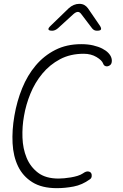

<svg xmlns="http://www.w3.org/2000/svg" viewBox="-20 -970 640 1000"><path d="M55 -367Q68 -443 95.5 -510.5Q123 -578 166 -629Q209 -680 268 -710Q327 -740 403 -740Q438 -740 465.5 -733.5Q493 -727 512.5 -717Q532 -707 544 -694.5Q556 -682 560 -669Q564 -657 561.5 -644.5Q559 -632 547 -627Q539 -623 530 -625.5Q521 -628 517 -639Q511 -656 482.5 -673Q454 -690 416 -690Q346 -690 292.5 -661.5Q239 -633 200.5 -586.5Q162 -540 138.5 -482.5Q115 -425 105 -366Q95 -311 97 -253.5Q99 -196 118.5 -148.5Q138 -101 178 -70.5Q218 -40 285 -40Q297 -40 314 -41.5Q331 -43 349 -46Q367 -49 383.5 -54Q400 -59 412 -67Q427 -78 438.5 -77Q450 -76 455 -68Q459 -61 457.5 -51Q456 -41 448 -36Q408 -7 363.5 1.5Q319 10 276 10Q198 10 148.5 -21Q99 -52 74 -104Q49 -156 45.5 -224Q42 -292 55 -367ZM252 -810Q235 -810 232.5 -816.5Q230 -823 244 -836L338 -927Q350 -938 364 -944Q378 -950 393 -950Q408 -950 419 -944Q430 -938 438 -927L501 -835Q509 -822 505.5 -816Q502 -810 485 -810Q477 -810 471 -813Q465 -816 460 -822L403 -897Q395 -908 385.5 -908Q376 -908 363 -897L282 -823Q275 -817 267.5 -813.5Q260 -810 252 -810Z"/></svg>

Font: Maple Mono Thin
Style: Italic
Weight: 250
Italic angle: -10°
Monospace: yes
Designer: subframe7536
Version: Version 7.000